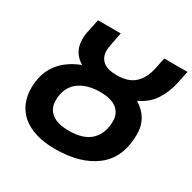

<svg xmlns="http://www.w3.org/2000/svg" viewBox="-163 -879 1076 1074"><g transform="rotate(30 375.0 -342.0)"><path d="M38 -199Q38 -382 220 -453Q149 -495 149 -579Q149 -608 156 -637L172 -714H319L304 -637Q302 -625 300 -613Q298 -601 298 -591Q298 -549 326.5 -524.5Q355 -500 416 -500Q491 -500 530.5 -537Q570 -574 584 -638L600 -714H750L734 -638Q720 -569 685 -515.5Q650 -462 586 -433Q680 -376 680 -271Q680 -120 584 -45Q488 30 323 30Q251 30 197 13Q143 -4 108 -34.5Q73 -65 55.5 -107Q38 -149 38 -199ZM340 -97Q434 -97 480.5 -142.5Q527 -188 527 -267Q527 -316 491.5 -344.5Q456 -373 383 -373Q344 -373 309 -363.5Q274 -354 247.5 -334Q221 -314 206 -282.5Q191 -251 191 -207Q191 -156 228 -126.5Q265 -97 340 -97Z"/></g></svg>

Font: BC Sans
Style: Bold Italic
Weight: 700
Italic angle: -12°
Designer: Monotype Design Team
Province of B.C.
Foundry: Monotype Imaging Inc.
Version: Version 2.000;GOOG;noto-source:20170915:90ef993387c0